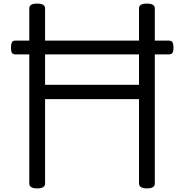

<svg xmlns="http://www.w3.org/2000/svg" viewBox="-20 -1035 1025 1069"><path d="M187 14Q143 14 143 -14V-988Q143 -1002 154 -1008.5Q165 -1015 187 -1015Q231 -1015 231 -988V-563H754V-988Q754 -1002 765 -1008.5Q776 -1015 798 -1015Q842 -1015 842 -988V-14Q842 0 831 7Q820 14 798 14Q754 14 754 -14V-483H231V-14Q231 0 220 7Q209 14 187 14ZM68 -732Q50 -732 45.5 -742Q41 -752 41 -769Q41 -788 45.5 -798.5Q50 -809 68 -809H918Q936 -809 941 -798.5Q946 -788 946 -769Q946 -752 941 -742Q936 -732 918 -732Z"/></svg>

Font: Playwrite ES
Style: Regular
Weight: 400
Designer: Veronika Burian, José Scaglione
Foundry: TypeTogether
Version: Version 1.002